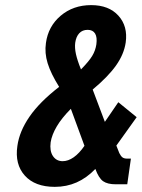

<svg xmlns="http://www.w3.org/2000/svg" viewBox="-20 -717 552 747"><path d="M47.6 -149.1Q37.1 -77.6 76.6 -33.8Q116.1 10 193.1 10Q238.9 10 278.1 -7.3Q317.3 -24.6 351 -59.7Q364.1 -24 381.1 -12Q398.1 0 430.4 0H475.1L489.3 -99.9H474.6Q463 -99.9 456.6 -104.6Q450.1 -109.4 444.1 -121.6L432.7 -150.6L511.7 -261.1L440.3 -319.3L388 -242.9L340.6 -368.6Q400.6 -418.6 431.5 -462.3Q462.4 -506 469.1 -551.7Q477.9 -614.9 440.7 -656Q403.6 -697.1 334.6 -697.1Q264.9 -697.1 216.1 -655.8Q167.4 -614.4 158.7 -549.7Q153 -511.1 165.3 -471.1Q177.6 -431 210.1 -379Q134.1 -320.3 94.7 -263Q55.3 -205.7 47.6 -149.1ZM177.1 -163.6Q181.7 -192.7 200.9 -225.2Q220 -257.7 255.7 -293.6L308.6 -149.7Q288.7 -120.6 266.9 -105.2Q245 -89.9 223.9 -89.9Q199.3 -89.9 185.9 -109.9Q172.6 -130 177.1 -163.6ZM272.7 -550.9Q276 -574.3 288.3 -587.6Q300.6 -600.9 321 -600.9Q341 -600.9 349.9 -586.6Q358.7 -572.3 354.9 -544.4Q351.3 -520.1 338.6 -499.2Q325.9 -478.3 295.1 -446.9Q280.7 -482.4 275.4 -506.9Q270.1 -531.3 272.7 -550.9Z"/></svg>

Font: Secuela ExtLt
Style: Italic
Weight: 200
Italic angle: -8°
Designer: Fernando Haro
Foundry: deFharo
Version: Version 1.704